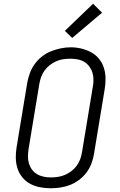

<svg xmlns="http://www.w3.org/2000/svg" viewBox="-20 -999 640 1027"><path d="M251 8Q222 8 193.5 2.5Q165 -3 141 -16Q117 -29 99.5 -50.5Q82 -72 73.5 -98.5Q65 -125 64.5 -154.5Q64 -184 69 -213L126 -558Q131 -584 140.5 -609.5Q150 -635 166.5 -657.5Q183 -680 205.5 -697.5Q228 -715 253.5 -725Q279 -735 305.5 -740.5Q332 -746 358 -746Q388 -746 416 -739Q444 -732 468 -719Q492 -706 509.5 -684.5Q527 -663 535.5 -636.5Q544 -610 544.5 -580.5Q545 -551 540 -522L483 -177Q479 -151 469.5 -125.5Q460 -100 443.5 -77.5Q427 -55 404 -37.5Q381 -20 355.5 -10Q330 0 303.5 4Q277 8 251 8ZM252 -50Q272 -50 291 -53Q310 -56 328.5 -64Q347 -72 363 -84.5Q379 -97 391 -113.5Q403 -130 409.5 -149Q416 -168 419 -187L476 -532Q480 -552 480 -572Q480 -592 474.5 -610Q469 -628 457.5 -643.5Q446 -659 430 -668.5Q414 -678 394.5 -681.5Q375 -685 355 -685Q336 -685 317 -682Q298 -679 280 -671Q262 -663 245.5 -650Q229 -637 217.5 -620.5Q206 -604 199.5 -585.5Q193 -567 190 -548L133 -203Q130 -184 129.5 -164Q129 -144 134.5 -125.5Q140 -107 151 -92Q162 -77 178 -67.5Q194 -58 213 -54Q232 -50 252 -50ZM366 -796 327 -834 478 -979 526 -931Z"/></svg>

Font: Iosevka Curly Slab LtEx
Style: Italic
Weight: 300
Width: 7
Italic angle: -9°
Monospace: yes
Designer: Belleve Invis
Foundry: Belleve Invis
Version: Version 11.1.0; ttfautohint (v1.8.3)